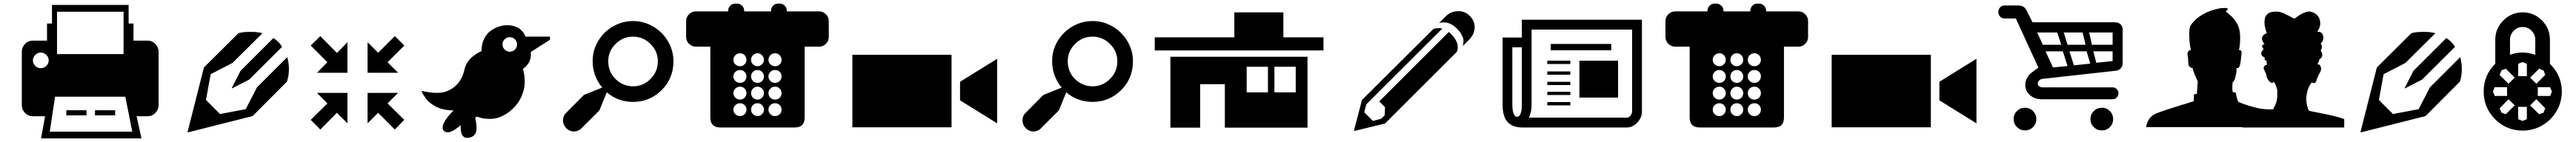

<svg xmlns="http://www.w3.org/2000/svg" viewBox="-20 -703 14181 783"><path d="M793 -479Q817.4 -479 835.2 -460.7Q853 -442.4 853 -417V-124Q853 -98.6 835.2 -80.3Q817.4 -62 793 -62H731.9L758.8 60.1H206.1L228 -62H162.1Q135.3 -62 117.7 -80.1Q100.1 -98.1 100.1 -124V-417Q100.1 -442.9 117.7 -460.9Q135.3 -479 162.1 -479H238.8V-573.2H266.1V-675.8H688V-573.2H714.8V-479ZM293.9 -638.2V-404.8H660.2V-638.2ZM204.1 -327.1Q222.2 -327.1 235.1 -339.6Q248 -352.1 248 -370.1Q248 -387.2 235.1 -400.1Q222.2 -413.1 204.1 -413.1Q187 -413.1 174.1 -400.1Q161.1 -387.2 161.1 -370.1Q161.1 -352.5 173.8 -339.8Q186.5 -327.1 204.1 -327.1ZM253.9 22.9H708L669.9 -169.9H283.2ZM456.1 -66.9V-95.2H345.2V-66.9ZM613.8 -66.9V-95.2H502.9V-66.9Z M1255.9 -217.8 1303.7 -312 1484.9 -493.2Q1500 -483.9 1511.7 -472.2Q1522.9 -460.9 1532.7 -444.8L1351.6 -264.2L1257.8 -215.8ZM1012.7 23.9 1102.5 -331.1 1292.5 -520Q1299.8 -522 1312.3 -524.4Q1324.7 -526.9 1359.6 -527.3Q1394.5 -527.8 1424.8 -520L1259.8 -356L1139.6 -293.9L1113.8 -151.9Q1156.7 -107.9 1191.4 -74.2L1332.5 -101.1L1394.5 -221.2L1561.5 -388.2Q1570.8 -351.6 1570.3 -321.5Q1569.8 -291.5 1564.9 -272.5L1559.6 -252.9L1370.6 -63L1014.6 26.9Z M1743.2 -503.9 1834.5 -411.1 1892.6 -470.2V-301.8H1724.6L1782.2 -359.9L1690.4 -452.1ZM1743.2 11.2 1690.4 -42 1782.2 -132.8 1724.6 -190.9H1892.6V-22.9L1834.5 -81.1ZM2153.3 -503.9 2205.6 -452.1 2113.3 -359.9 2171.4 -301.8H2003.4V-470.2L2061.5 -412.1ZM2061.5 -81.1 2003.4 -22.9V-190.9H2171.4L2113.3 -132.8L2205.6 -42L2153.3 11.2Z M2872.1 -501H3007.3V-483.9L2901.4 -416Q2903.8 -397.9 2900.1 -381.8Q2896.5 -365.7 2889.6 -355.5Q2882.8 -345.2 2875.7 -337.6Q2868.7 -330.1 2863.3 -326.7L2857.9 -323.2Q2859.4 -318.8 2861.8 -310.8Q2864.3 -302.7 2866.9 -278.8Q2869.6 -254.9 2867.4 -231.7Q2865.2 -208.5 2853.3 -177.7Q2841.3 -147 2819.3 -121.1Q2794.4 -92.3 2766.1 -75Q2737.8 -57.6 2716.3 -52.2Q2694.8 -46.9 2670.7 -47.6Q2646.5 -48.3 2636 -50.8Q2625.5 -53.2 2614.3 -57.1Q2612.3 -58.1 2611.3 -58.1Q2604 -60.1 2600.3 -58.1Q2596.7 -56.2 2596.2 -53.7V-50.8Q2608.9 7.3 2598.1 30.8Q2587.4 54.2 2554.2 57.1Q2541.5 58.1 2532.7 51.3Q2523.9 44.4 2520.8 33.9Q2517.6 23.4 2516.4 12.7Q2515.1 2 2515.6 -5.9L2516.1 -13.2Q2457.5 38.6 2429.2 22.9Q2414.6 15.1 2416.5 -3.9Q2416.5 -5.9 2417 -7.8Q2421.4 -25.4 2436.3 -46.9Q2451.2 -68.4 2464.4 -81.1L2477.1 -94.2Q2447.3 -94.2 2421.6 -100.1Q2396 -106 2378.4 -115.5Q2360.8 -125 2346.7 -136.5Q2332.5 -147.9 2324.2 -159.7Q2315.9 -171.4 2310.1 -180.9Q2304.2 -190.4 2302.2 -196.3L2300.3 -202.1Q2303.2 -201.2 2308.1 -200.2Q2313 -199.2 2327.6 -196.5Q2342.3 -193.8 2356 -192.4Q2369.6 -190.9 2387.2 -190.9Q2404.8 -190.9 2418 -193.8Q2459 -202.1 2491.7 -233.6Q2524.4 -265.1 2537.1 -320.8Q2541.5 -340.8 2552.7 -358.4Q2564 -376 2576.9 -387Q2589.8 -397.9 2602.1 -406Q2614.3 -414.1 2622.6 -417.5L2630.4 -420.9Q2630.4 -459.5 2644.8 -488.8Q2659.2 -518.1 2681.6 -533.7Q2704.1 -549.3 2726.8 -556.6Q2749.5 -564 2771 -564Q2794.9 -564 2814 -557.4Q2833 -550.8 2843.5 -541.5Q2854 -532.2 2860.8 -523.2Q2867.7 -514.2 2869.6 -507.8ZM2757.8 -486.3Q2746.1 -474.6 2746.1 -458Q2746.1 -441.4 2757.8 -429.7Q2769.5 -418 2786.1 -418Q2802.7 -418 2814.5 -429.7Q2826.2 -441.4 2826.2 -458Q2826.2 -474.6 2814.5 -486.3Q2802.7 -498 2786.1 -498Q2769.5 -498 2757.8 -486.3Z M3623 -207Q3557.1 -141.1 3464.8 -141.1Q3382.8 -141.1 3319.8 -193.8L3279.3 -94.2L3175.3 9.8Q3157.7 22 3139.2 22Q3114.7 22 3096.9 3.7Q3079.1 -14.6 3079.1 -39.1Q3079.1 -60.5 3090.8 -75.2L3193.8 -179.2L3294.9 -220.2Q3242.2 -283.2 3242.2 -366.2Q3242.2 -425.8 3272.5 -476.6Q3302.7 -527.3 3354 -557.1Q3405.3 -586.9 3464.8 -586.9Q3523.9 -586.9 3575.2 -556.9Q3626.5 -526.9 3656.7 -475.6Q3687 -424.3 3687 -365.2Q3687 -271 3623 -207ZM3368.2 -267.1Q3409.7 -227.1 3464.8 -227.1Q3520.5 -227.1 3560.8 -267.6Q3601.1 -308.1 3601.1 -365.2Q3601.1 -420.9 3560.5 -460.9Q3520 -501 3464.8 -501Q3408.7 -501 3368.4 -460.7Q3328.1 -420.4 3328.1 -365.2Q3328.1 -307.1 3368.2 -267.1Z M4311 -640.1H4489.3Q4510.7 -640.1 4526.4 -624.3Q4542 -608.4 4542 -586.9V-499Q4542 -477.5 4526.4 -461.7Q4510.7 -445.8 4489.3 -445.8H4409.2V-55.2Q4409.2 -27.3 4395.8 -13.7Q4382.3 0 4353 0H3946.3Q3890.1 0 3890.1 -55.2V-445.8H3810.1Q3788.6 -445.8 3772.7 -461.7Q3756.8 -477.5 3756.8 -499V-586.9Q3756.8 -608.4 3772.7 -624.3Q3788.6 -640.1 3810.1 -640.1H3988.3V-644Q3988.3 -660.2 3999.8 -671.6Q4011.2 -683.1 4027.8 -683.1H4037.1Q4053.2 -683.1 4064.7 -671.6Q4076.2 -660.2 4076.2 -644V-640.1H4224.1V-644Q4224.1 -659.7 4235.4 -671.4Q4246.6 -683.1 4262.2 -683.1H4272Q4288.1 -683.1 4299.6 -671.6Q4311 -660.2 4311 -644ZM4054.2 -63Q4068.4 -63 4078.6 -73.5Q4088.9 -84 4088.9 -98.1Q4088.9 -113.3 4078.6 -123.5Q4068.4 -133.8 4054.2 -133.8Q4038.6 -133.8 4027.8 -123.5Q4017.1 -113.3 4017.1 -98.1Q4017.1 -83.5 4027.8 -73.2Q4038.6 -63 4054.2 -63ZM4054.2 -153.8Q4068.4 -153.8 4078.6 -164.3Q4088.9 -174.8 4088.9 -189.9Q4088.9 -204.1 4078.6 -214.6Q4068.4 -225.1 4054.2 -225.1Q4038.6 -225.1 4027.8 -214.8Q4017.1 -204.6 4017.1 -189.9Q4017.1 -174.8 4027.8 -164.3Q4038.6 -153.8 4054.2 -153.8ZM4054.2 -246.1Q4068.8 -246.1 4078.9 -256.3Q4088.9 -266.6 4088.9 -282.2Q4088.9 -296.4 4078.6 -306.6Q4068.4 -316.9 4054.2 -316.9Q4038.6 -316.9 4027.8 -306.6Q4017.1 -296.4 4017.1 -282.2Q4017.1 -266.6 4027.8 -256.3Q4038.6 -246.1 4054.2 -246.1ZM4054.2 -337.9Q4068.4 -337.9 4078.6 -348.4Q4088.9 -358.9 4088.9 -373Q4088.9 -388.2 4078.6 -398.7Q4068.4 -409.2 4054.2 -409.2Q4038.6 -409.2 4027.8 -398.7Q4017.1 -388.2 4017.1 -373Q4017.1 -358.4 4027.8 -348.1Q4038.6 -337.9 4054.2 -337.9ZM4149.9 -63Q4164.1 -63 4174.6 -73.5Q4185.1 -84 4185.1 -98.1Q4185.1 -113.3 4174.8 -123.5Q4164.6 -133.8 4149.9 -133.8Q4134.8 -133.8 4124.5 -123.5Q4114.3 -113.3 4114.3 -98.1Q4114.3 -84 4124.8 -73.5Q4135.3 -63 4149.9 -63ZM4149.9 -153.8Q4164.1 -153.8 4174.6 -164.3Q4185.1 -174.8 4185.1 -189.9Q4185.1 -204.1 4174.6 -214.6Q4164.1 -225.1 4149.9 -225.1Q4135.3 -225.1 4124.8 -214.6Q4114.3 -204.1 4114.3 -189.9Q4114.3 -174.8 4124.5 -164.3Q4134.8 -153.8 4149.9 -153.8ZM4149.9 -246.1Q4164.6 -246.1 4174.8 -256.3Q4185.1 -266.6 4185.1 -282.2Q4185.1 -296.4 4174.6 -306.6Q4164.1 -316.9 4149.9 -316.9Q4134.8 -316.9 4124.5 -306.6Q4114.3 -296.4 4114.3 -282.2Q4114.3 -266.6 4124.5 -256.3Q4134.8 -246.1 4149.9 -246.1ZM4149.9 -337.9Q4164.1 -337.9 4174.6 -348.4Q4185.1 -358.9 4185.1 -373Q4185.1 -388.2 4174.6 -398.7Q4164.1 -409.2 4149.9 -409.2Q4134.8 -409.2 4124.5 -398.7Q4114.3 -388.2 4114.3 -373Q4114.3 -358.4 4124.8 -348.1Q4135.3 -337.9 4149.9 -337.9ZM4246.1 -63Q4261.7 -63 4272 -73.2Q4282.2 -83.5 4282.2 -98.1Q4282.2 -113.3 4272 -123.5Q4261.7 -133.8 4246.1 -133.8Q4231 -133.8 4220.5 -123.5Q4210 -113.3 4210 -98.1Q4210 -84 4220.5 -73.5Q4231 -63 4246.1 -63ZM4246.1 -153.8Q4261.7 -153.8 4272 -164.3Q4282.2 -174.8 4282.2 -189.9Q4282.2 -204.6 4272 -214.8Q4261.7 -225.1 4246.1 -225.1Q4231 -225.1 4220.5 -214.6Q4210 -204.1 4210 -189.9Q4210 -174.8 4220.5 -164.3Q4231 -153.8 4246.1 -153.8ZM4246.1 -246.1Q4261.7 -246.1 4272 -256.3Q4282.2 -266.6 4282.2 -282.2Q4282.2 -296.9 4272 -306.9Q4261.7 -316.9 4246.1 -316.9Q4231 -316.9 4220.5 -306.6Q4210 -296.4 4210 -282.2Q4210 -266.6 4220.5 -256.3Q4231 -246.1 4246.1 -246.1ZM4246.1 -337.9Q4261.7 -337.9 4272 -348.1Q4282.2 -358.4 4282.2 -373Q4282.2 -388.2 4272 -398.7Q4261.7 -409.2 4246.1 -409.2Q4231 -409.2 4220.5 -398.7Q4210 -388.2 4210 -373Q4210 -358.9 4220.5 -348.4Q4231 -337.9 4246.1 -337.9Z M5264.6 -252V-149.9L5468.8 -22.9V-378.9ZM4671.9 -1V-400.9H5217.8V-1Z M6152.3 -207Q6086.4 -141.1 5994.1 -141.1Q5912.1 -141.1 5849.1 -193.8L5808.6 -94.2L5704.6 9.8Q5687 22 5668.5 22Q5644 22 5626.2 3.7Q5608.4 -14.6 5608.4 -39.1Q5608.4 -60.5 5620.1 -75.2L5723.1 -179.2L5824.2 -220.2Q5771.5 -283.2 5771.5 -366.2Q5771.5 -425.8 5801.8 -476.6Q5832 -527.3 5883.3 -557.1Q5934.6 -586.9 5994.1 -586.9Q6053.2 -586.9 6104.5 -556.9Q6155.8 -526.9 6186 -475.6Q6216.3 -424.3 6216.3 -365.2Q6216.3 -271 6152.3 -207ZM5897.5 -267.1Q5939 -227.1 5994.1 -227.1Q6049.8 -227.1 6090.1 -267.6Q6130.4 -308.1 6130.4 -365.2Q6130.4 -420.9 6089.8 -460.9Q6049.3 -501 5994.1 -501Q5938 -501 5897.7 -460.7Q5857.4 -420.4 5857.4 -365.2Q5857.4 -307.1 5897.5 -267.1Z M7044.4 -497.1H7265.1V-424.8H6336.4V-497.1H6774.4V-634.8H7044.4ZM6422.4 -390.1H7177.2V1H6722.2V-238.8H6586.4V1H6422.4ZM6959.5 -193.8V-335H6842.3V-193.8ZM7112.3 -193.8V-335H6995.1V-193.8Z M8069.3 -616.2Q8098.6 -587.9 8097.2 -550.5Q8095.7 -513.2 8066.4 -483.9L8029.3 -446.8Q8030.3 -448.7 8032 -451.9Q8033.7 -455.1 8035.2 -465.6Q8036.6 -476.1 8034.9 -486.8Q8033.2 -497.6 8024.2 -513.9Q8015.1 -530.3 7999 -545.9Q7984.9 -560.1 7969.5 -568.4Q7954.1 -576.7 7942.1 -578.4Q7930.2 -580.1 7920.4 -579.6Q7910.6 -579.1 7905.8 -577.1L7900.4 -575.2L7939.5 -613.8Q7965.8 -640.6 8004.9 -641.4Q8043.9 -642.1 8069.3 -616.2ZM7998 -416 7604 -22 7436 19 7433.1 16.1 7477.1 -151.9 7871.1 -543.9Q7895 -550.8 7919.4 -545.9L7501 -127.9L7489.3 -84L7537.1 -36.1L7582 -47.9L7602.1 -66.9L7604 -111.8L7572.3 -144L7955.1 -526.9Q7962.4 -520.5 7967.3 -515.1Q7983.4 -499.5 7992.4 -483.4Q8001.5 -467.3 8002.9 -455.8Q8004.4 -444.3 8003.7 -435.1Q8002.9 -425.8 8000.5 -420.9Z M8356.9 -594.2H9018.1V-88.9Q9018.1 -53.7 8992.2 -26.9Q8966.3 0 8934.1 0H8359.9Q8305.7 0 8278.3 -30.5Q8251 -61 8251 -127V-496.1H8356.9ZM8356.9 -127V-441.9H8304.7V-127Q8304.7 -93.8 8311.8 -76.4Q8318.8 -59.1 8330.1 -59.1Q8356.9 -59.1 8356.9 -127ZM8963.9 -88.9V-540H8410.6V-127Q8410.6 -84.5 8396 -54.2H8934.1Q8946.8 -54.2 8955.3 -65.7Q8963.9 -77.1 8963.9 -88.9ZM8624 -196.8V-179.2H8497.1V-196.8ZM8624 -140.1V-122.1H8497.1V-140.1ZM8673.8 -165V-368.2H8886.7V-165ZM8624 -309.1V-291H8497.1V-309.1ZM8624 -252V-233.9H8497.1V-252ZM8624 -368.2V-350.1H8497.1V-368.2ZM8516.1 -425.8V-460.9H8849.1V-425.8Z M9701.7 -640.1H9879.9Q9901.4 -640.1 9917 -624.3Q9932.6 -608.4 9932.6 -586.9V-499Q9932.6 -477.5 9917 -461.7Q9901.4 -445.8 9879.9 -445.8H9799.8V-55.2Q9799.8 -27.3 9786.4 -13.7Q9772.9 0 9743.7 0H9336.9Q9280.8 0 9280.8 -55.2V-445.8H9200.7Q9179.2 -445.8 9163.3 -461.7Q9147.5 -477.5 9147.5 -499V-586.9Q9147.5 -608.4 9163.3 -624.3Q9179.2 -640.1 9200.7 -640.1H9378.9V-644Q9378.9 -660.2 9390.4 -671.6Q9401.9 -683.1 9418.5 -683.1H9427.7Q9443.8 -683.1 9455.3 -671.6Q9466.8 -660.2 9466.8 -644V-640.1H9614.7V-644Q9614.7 -659.7 9626 -671.4Q9637.2 -683.1 9652.8 -683.1H9662.6Q9678.7 -683.1 9690.2 -671.6Q9701.7 -660.2 9701.7 -644ZM9444.8 -63Q9459 -63 9469.2 -73.5Q9479.5 -84 9479.5 -98.1Q9479.5 -113.3 9469.2 -123.5Q9459 -133.8 9444.8 -133.8Q9429.2 -133.8 9418.5 -123.5Q9407.7 -113.3 9407.7 -98.1Q9407.7 -83.5 9418.5 -73.2Q9429.2 -63 9444.8 -63ZM9444.8 -153.8Q9459 -153.8 9469.2 -164.3Q9479.5 -174.8 9479.5 -189.9Q9479.5 -204.1 9469.2 -214.6Q9459 -225.1 9444.8 -225.1Q9429.2 -225.1 9418.5 -214.8Q9407.7 -204.6 9407.7 -189.9Q9407.7 -174.8 9418.5 -164.3Q9429.2 -153.8 9444.8 -153.8ZM9444.8 -246.1Q9459.5 -246.1 9469.5 -256.3Q9479.5 -266.6 9479.5 -282.2Q9479.5 -296.4 9469.2 -306.6Q9459 -316.9 9444.8 -316.9Q9429.2 -316.9 9418.5 -306.6Q9407.7 -296.4 9407.7 -282.2Q9407.7 -266.6 9418.5 -256.3Q9429.2 -246.1 9444.8 -246.1ZM9444.8 -337.9Q9459 -337.9 9469.2 -348.4Q9479.5 -358.9 9479.5 -373Q9479.5 -388.2 9469.2 -398.7Q9459 -409.2 9444.8 -409.2Q9429.2 -409.2 9418.5 -398.7Q9407.7 -388.2 9407.7 -373Q9407.7 -358.4 9418.5 -348.1Q9429.2 -337.9 9444.8 -337.9ZM9540.5 -63Q9554.7 -63 9565.2 -73.5Q9575.7 -84 9575.7 -98.1Q9575.7 -113.3 9565.4 -123.5Q9555.2 -133.8 9540.5 -133.8Q9525.4 -133.8 9515.1 -123.5Q9504.9 -113.3 9504.9 -98.1Q9504.9 -84 9515.4 -73.5Q9525.9 -63 9540.5 -63ZM9540.5 -153.8Q9554.7 -153.8 9565.2 -164.3Q9575.7 -174.8 9575.7 -189.9Q9575.7 -204.1 9565.2 -214.6Q9554.7 -225.1 9540.5 -225.1Q9525.9 -225.1 9515.4 -214.6Q9504.9 -204.1 9504.9 -189.9Q9504.9 -174.8 9515.1 -164.3Q9525.4 -153.8 9540.5 -153.8ZM9540.5 -246.1Q9555.2 -246.1 9565.4 -256.3Q9575.7 -266.6 9575.7 -282.2Q9575.7 -296.4 9565.2 -306.6Q9554.7 -316.9 9540.5 -316.9Q9525.4 -316.9 9515.1 -306.6Q9504.9 -296.4 9504.9 -282.2Q9504.9 -266.6 9515.1 -256.3Q9525.4 -246.1 9540.5 -246.1ZM9540.5 -337.9Q9554.7 -337.9 9565.2 -348.4Q9575.7 -358.9 9575.7 -373Q9575.7 -388.2 9565.2 -398.7Q9554.7 -409.2 9540.5 -409.2Q9525.4 -409.2 9515.1 -398.7Q9504.9 -388.2 9504.9 -373Q9504.9 -358.4 9515.4 -348.1Q9525.9 -337.9 9540.5 -337.9ZM9636.7 -63Q9652.3 -63 9662.6 -73.2Q9672.9 -83.5 9672.9 -98.1Q9672.9 -113.3 9662.6 -123.5Q9652.3 -133.8 9636.7 -133.8Q9621.6 -133.8 9611.1 -123.5Q9600.6 -113.3 9600.6 -98.1Q9600.6 -84 9611.1 -73.5Q9621.6 -63 9636.7 -63ZM9636.7 -153.8Q9652.3 -153.8 9662.6 -164.3Q9672.9 -174.8 9672.9 -189.9Q9672.9 -204.6 9662.6 -214.8Q9652.3 -225.1 9636.7 -225.1Q9621.6 -225.1 9611.1 -214.6Q9600.6 -204.1 9600.6 -189.9Q9600.6 -174.8 9611.1 -164.3Q9621.6 -153.8 9636.7 -153.8ZM9636.7 -246.1Q9652.3 -246.1 9662.6 -256.3Q9672.9 -266.6 9672.9 -282.2Q9672.9 -296.9 9662.6 -306.9Q9652.3 -316.9 9636.7 -316.9Q9621.6 -316.9 9611.1 -306.6Q9600.6 -296.4 9600.6 -282.2Q9600.6 -266.6 9611.1 -256.3Q9621.6 -246.1 9636.7 -246.1ZM9636.7 -337.9Q9652.3 -337.9 9662.6 -348.1Q9672.9 -358.4 9672.9 -373Q9672.9 -388.2 9662.6 -398.7Q9652.3 -409.2 9636.7 -409.2Q9621.6 -409.2 9611.1 -398.7Q9600.6 -388.2 9600.6 -373Q9600.6 -358.9 9611.1 -348.4Q9621.6 -337.9 9636.7 -337.9Z M10655.3 -252V-149.9L10859.4 -22.9V-378.9ZM10062.5 -1V-400.9H10608.4V-1Z M11126 -108.9Q11152.8 -108.9 11170.9 -90.6Q11189 -72.3 11189 -45.9Q11189 -20 11170.9 -2Q11152.8 16.1 11126 16.1Q11100.6 16.1 11082.3 -2.2Q11064 -20.5 11064 -45.9Q11064 -72.3 11082 -90.6Q11100.1 -108.9 11126 -108.9ZM11611.8 -45.9Q11611.8 -20 11594 -2Q11576.2 16.1 11549.8 16.1Q11523.4 16.1 11505.1 -2Q11486.8 -20 11486.8 -45.9Q11486.8 -72.3 11505.1 -90.6Q11523.4 -108.9 11549.8 -108.9Q11576.2 -108.9 11594 -90.6Q11611.8 -72.3 11611.8 -45.9ZM11168 -580.1H11620.1Q11641.6 -580.1 11652.8 -568.8Q11664.1 -557.6 11664.1 -540V-353Q11664.1 -337.4 11653.3 -325.9Q11642.6 -314.5 11627 -313L11223.1 -268.1Q11211.4 -266.6 11204.3 -259Q11197.3 -251.5 11196.8 -243.2Q11196.3 -234.9 11203.9 -228Q11211.4 -221.2 11225.1 -221.2H11607.9Q11623.5 -221.2 11632.3 -210.9Q11641.1 -200.7 11641.1 -188.5Q11641.1 -176.3 11632.3 -166Q11623.5 -155.8 11607.9 -155.8H11216.8Q11185.1 -155.8 11162.4 -171.9Q11139.6 -188 11131.8 -210.7Q11124 -233.4 11132.1 -259.5Q11140.1 -285.6 11165 -304.2L11200.2 -330.1L11076.2 -601.1H11015.1Q10998.5 -601.1 10989 -612.3Q10979.5 -623.5 10979.5 -637Q10979.5 -650.4 10989 -661.6Q10998.5 -672.9 11015.1 -672.9H11085.9Q11110.8 -672.9 11122.1 -662.8Q11133.3 -652.8 11143.1 -629.9ZM11443.8 -523.9H11339.8L11360.8 -456.1H11460ZM11193.8 -523.9 11225.1 -456.1H11326.2L11304.2 -523.9ZM11280.8 -331.1 11360.8 -338.9 11335 -419.9H11239.7ZM11396 -342.8 11485.8 -352.1 11465.8 -419.9H11371.1ZM11608.9 -366.2V-419.9H11502.9L11519 -356.9ZM11608.9 -456.1V-523.9H11480L11495.1 -456.1Z M12515.6 -198.2Q12515.6 -210 12510.7 -223.6Q12505.9 -237.3 12501 -245.1L12495.6 -252.9Q12495.6 -252 12494.9 -250.5Q12494.1 -249 12490.7 -246.6Q12487.3 -244.1 12481.4 -247.1Q12473.1 -251.5 12466.1 -261.2Q12459 -271 12456.5 -280.8Q12456.1 -289.1 12450.7 -302.2Q12445.3 -315.4 12441.9 -319.8Q12438.5 -327.1 12442.6 -335.9Q12446.8 -344.7 12459.5 -346.2Q12458.5 -347.7 12457.8 -350.3Q12457 -353 12456.1 -359.6Q12455.1 -366.2 12458.5 -368.2Q12457.5 -368.2 12456.5 -368.2Q12455.6 -368.2 12452.4 -368.9Q12449.2 -369.6 12447.8 -371.3Q12446.3 -373 12445.3 -376.2Q12444.3 -379.4 12447.8 -384.8Q12446.3 -385.3 12443.6 -386.5Q12440.9 -387.7 12435.5 -391.8Q12430.2 -396 12428 -401.1Q12425.8 -406.2 12428.2 -414.6Q12430.7 -422.9 12440.4 -432.1Q12439.5 -433.1 12438.2 -434.6Q12437 -436 12434.6 -440.2Q12432.1 -444.3 12431.9 -447.8Q12431.6 -451.2 12434.6 -454.6Q12437.5 -458 12444.8 -459Q12443.4 -460.9 12441.2 -463.9Q12439 -466.8 12435.1 -475.1Q12431.2 -483.4 12430.9 -490.7Q12430.7 -498 12437 -506.6Q12443.4 -515.1 12457.5 -520Q12456.5 -522.5 12455.1 -526.6Q12453.6 -530.8 12450.4 -542.5Q12447.3 -554.2 12445.8 -565.2Q12444.3 -576.2 12445.3 -589.6Q12446.3 -603 12451.2 -612.8Q12456.1 -622.6 12467.3 -629.9Q12478.5 -637.2 12495.6 -638.2Q12515.6 -640.6 12533 -636Q12550.3 -631.3 12575.4 -617.7Q12600.6 -604 12609.9 -600.1Q12612.3 -602.1 12616.2 -605Q12620.1 -607.9 12631.1 -615.2Q12642.1 -622.6 12652.3 -627.9Q12662.6 -633.3 12674.8 -637Q12687 -640.6 12695.8 -639.2Q12736.8 -630.9 12748.3 -596.4Q12759.8 -562 12734.9 -526.9Q12751 -531.2 12760.7 -519.3Q12770.5 -507.3 12768.6 -490Q12766.6 -472.7 12753.9 -462.9Q12755.9 -460.9 12758.1 -457.3Q12760.3 -453.6 12760.7 -443.6Q12761.2 -433.6 12753.9 -424.8Q12754.9 -423.3 12756.3 -421.1Q12757.8 -418.9 12760.3 -412.4Q12762.7 -405.8 12762.9 -399.9Q12763.2 -394 12759.5 -387.5Q12755.9 -380.9 12747.6 -377Q12742.7 -356.9 12735.8 -348.1Q12748.5 -349.6 12752.4 -339.8Q12756.8 -331.5 12756.6 -322.3Q12756.3 -313 12749.5 -301.8Q12745.1 -294.9 12742.2 -288.8Q12739.3 -282.7 12737.1 -276.6Q12734.9 -270.5 12733.9 -268.1Q12733.9 -267.6 12732.2 -262Q12730.5 -256.3 12729 -253.7Q12727.5 -251 12724.4 -247.6Q12721.2 -244.1 12716.6 -244.6Q12711.9 -245.1 12705.6 -249Q12682.6 -220.7 12676.8 -180.7Q12670.9 -140.6 12685.5 -101.1L12690.4 -91.8Q12703.1 -89.4 12731.9 -83.5Q12760.7 -77.6 12777.8 -74.2Q12794.9 -70.8 12817.4 -65.7Q12839.8 -60.5 12856.2 -55.7Q12872.6 -50.8 12883.8 -45.9V0H12323.7V-2H11793.5Q11793.5 -3.9 11794.2 -7.6Q11794.9 -11.2 11797.9 -21Q11800.8 -30.8 11805.4 -39.3Q11810.1 -47.9 11819.1 -57.6Q11828.1 -67.4 11839.8 -73.2Q11858.9 -82.5 11909.7 -99.1Q11960.4 -115.7 12006.6 -129.6Q12052.7 -143.6 12055.7 -145L12056.6 -182.1L12072.8 -186Q12077.6 -246.1 12077.6 -253.9Q12054.7 -302.2 12048.8 -328.1Q12046.4 -328.1 12043 -328.6Q12039.6 -329.1 12033.4 -334.7Q12027.3 -340.3 12025.9 -350.1Q12025.4 -357.9 12024.9 -367.9Q12024.4 -377.9 12023.9 -385Q12023.4 -392.1 12021.5 -398.9Q12019.5 -410.2 12025.9 -419.7Q12032.2 -429.2 12039.6 -426.8Q12037.1 -439 12034.2 -457.5Q12031.2 -476.1 12030.8 -513.7Q12030.3 -551.3 12039.6 -564.9Q12092.3 -638.2 12204.6 -658.2Q12231 -660.2 12239.7 -657.2Q12245.6 -655.8 12242.7 -651.4L12231.4 -639.2Q12233.9 -637.7 12237.5 -635Q12241.2 -632.3 12251.7 -623.5Q12262.2 -614.7 12271 -605.2Q12279.8 -595.7 12289.3 -580.8Q12298.8 -565.9 12303.7 -550.8Q12312 -523.4 12310.8 -483.6Q12309.6 -443.8 12303.7 -426.8Q12304.2 -426.3 12308.1 -427Q12312 -427.7 12315.9 -423.3Q12319.8 -418.9 12318.8 -410.2Q12314 -356.4 12309.6 -342.8Q12303.2 -322.8 12291.5 -328.1Q12291.5 -320.8 12290.8 -309.6Q12290 -298.3 12284.4 -276.9Q12278.8 -255.4 12269.5 -249Q12264.6 -195.8 12273.4 -193.8H12286.6Q12293 -151.4 12302.7 -140.1Q12351.6 -120.1 12407.7 -106.9Q12442.4 -98.6 12492.7 -100.1Q12494.1 -104.5 12502.2 -120.4Q12510.3 -136.2 12513.2 -152.6Q12516.1 -168.9 12515.6 -198.2Z M13216.8 -217.8 13264.6 -312 13445.8 -493.2Q13460.9 -483.9 13472.7 -472.2Q13483.9 -460.9 13493.7 -444.8L13312.5 -264.2L13218.8 -215.8ZM12973.6 23.9 13063.5 -331.1 13253.4 -520Q13260.7 -522 13273.2 -524.4Q13285.6 -526.9 13320.6 -527.3Q13355.5 -527.8 13385.7 -520L13220.7 -356L13100.6 -293.9L13074.7 -151.9Q13117.7 -107.9 13152.3 -74.2L13293.5 -101.1L13355.5 -221.2L13522.5 -388.2Q13531.7 -351.6 13531.2 -321.5Q13530.8 -291.5 13525.9 -272.5L13520.5 -252.9L13331.5 -63L12975.6 26.9Z M14016.1 -351.1Q14081.5 -287.1 14081.5 -198.2Q14081.5 -139.6 14052.5 -90.1Q14023.4 -40.5 13973.9 -11.7Q13924.3 17.1 13866.2 17.1Q13776.9 17.1 13714.1 -45.9Q13651.4 -108.9 13651.4 -198.2Q13651.4 -288.6 13715.3 -351.1V-483.9Q13715.3 -545.9 13759.8 -590.3Q13804.2 -634.8 13866.2 -634.8Q13928.2 -634.8 13972.2 -590.6Q14016.1 -546.4 14016.1 -483.9ZM13796.4 -483.9V-400.9Q13863.8 -425.8 13935.5 -400.9V-483.9Q13935.5 -512.7 13915 -533.4Q13894.5 -554.2 13866.2 -554.2Q13836.9 -554.2 13816.7 -533.4Q13796.4 -512.7 13796.4 -483.9ZM13780.3 -173.8V-222.2H13712.4L13702.1 -198.2L13712.4 -173.8ZM13822.3 -122.1 13788.1 -155.8 13739.3 -106 13749.5 -82 13773.4 -73.2ZM13889.2 -113.8H13841.3V-45.9L13865.2 -36.1L13889.2 -45.9ZM13941.4 -155.8 13907.2 -122.1 13956.5 -73.2 13981.4 -82 13990.2 -106ZM13949.2 -222.2V-173.8H14017.1L14027.3 -198.2L14017.1 -222.2ZM13907.2 -274.9 13941.4 -241.2 13990.2 -290 13981.4 -314 13956.5 -324.2ZM13841.3 -283.2H13889.2V-351.1L13865.2 -360.8L13841.3 -351.1ZM13788.1 -241.2 13822.3 -274.9 13773.4 -324.2 13749.5 -314.9 13739.3 -290Z"/></svg>

Font: Modern Pictograms
Style: Normal
Weight: 400
Designer: John Caserta
Foundry: John Caserta
Version: 1.000